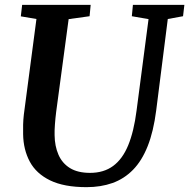

<svg xmlns="http://www.w3.org/2000/svg" viewBox="-20 -763 782 793"><path d="M673 -684.5 625 -306Q614 -220 590 -159.5Q566 -99 529.5 -61.8Q493 -24.5 444.8 -7.2Q396.5 10 337.5 10Q244.5 10 187 -18Q129.5 -46 103 -95.5Q76.5 -145 75.5 -208.5Q75 -227.5 75.5 -248Q76 -268.5 78.5 -290L130.5 -684.5L66 -695.5L71.5 -743H354.5L350 -696L263.5 -684L212 -301Q208.5 -273 206.8 -248.5Q205 -224 205.5 -205Q206 -159.5 221.5 -124Q237 -88.5 269 -68.8Q301 -49 352 -49Q408.5 -49 447.2 -77.5Q486 -106 509.5 -163Q533 -220 544 -306L593.5 -684L524.5 -696L529 -743H741.5L736 -696Z"/></svg>

Font: Merriweather SemiBold
Style: Italic
Weight: 600
Italic angle: -7.8°
Version: Version 2.101